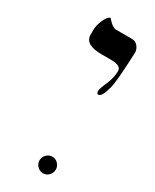

<svg xmlns="http://www.w3.org/2000/svg" viewBox="-195 -642 688 853"><g transform="rotate(30 149.5 -215.5)"><path d="M274.4 -506.3Q268.1 -356.4 258.8 -323.7Q244.6 -266.6 226.1 -266.6Q217.3 -266.6 217.3 -281.7Q217.3 -293 233.6 -329.8Q250 -366.7 250 -399.9Q251.5 -429.2 196.8 -429.2H149.9Q64.9 -429.2 63.5 -478.5V-506.3Q63.5 -525.4 73.7 -552.2Q86.4 -584 104 -590.3Q101.6 -588.9 119.4 -572.5Q137.2 -556.2 149.9 -556.2H231Q252.4 -556.2 264.2 -539.6Q275.9 -522.9 274.4 -506.3ZM217.3 86.4Q229.5 99.1 229.5 116.2Q229.5 133.3 217.3 146Q205.1 158.7 188 158.7Q170.9 158.7 158.4 146Q146 133.3 146 116.2Q146 99.1 158.4 86.4Q170.9 73.7 188 73.7Q205.1 73.7 217.3 86.4Z"/></g></svg>

Font: Accordance
Style: Regular
Weight: 400
Version: Version 1.1 (build May 11, 2018) Miklal Software Solutions, 